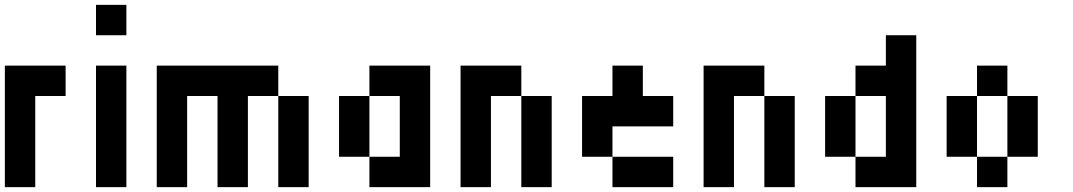

<svg xmlns="http://www.w3.org/2000/svg" viewBox="-20 -770 4415 790"><path d="M125 0H0V-500H250V-375H125Z M375 -625V-750H500V-625ZM500 0H375V-500H500Z M750 0H625V-500H1125V-375H1000V0H875V-375H750ZM1250 0H1125V-375H1250Z M1500 0V-125H1375V-375H1500V-125H1625V-375H1500V-500H1750V0Z M2000 0H1875V-500H2125V-375H2000ZM2250 0H2125V-375H2250Z M2500 -125H2375V-375H2500V-500H2625V-375H2750V-250H2500ZM2500 0V-125H2750V0Z M3000 0H2875V-500H3125V-375H3000ZM3250 0H3125V-375H3250Z M3500 0V-125H3375V-375H3500V-125H3625V-375H3500V-500H3625V-625H3750V0Z M4000 -375V-500H4125V-375ZM4000 -125H3875V-375H4000ZM4250 -125H4125V-375H4250ZM4125 -125V0H4000V-125Z"/></svg>

Font: Tiny5
Style: Regular
Weight: 400
Designer: Stefan Schmidt
Foundry: Made with Bits'n'Picas by Kreative Software
Version: Version 1.002; ttfautohint (v1.8.4.7-5d5b)